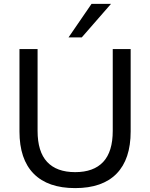

<svg xmlns="http://www.w3.org/2000/svg" viewBox="-20 -957 771 986"><path d="M366 9Q226 9 153 -65Q80 -139 80 -282V-705H173V-285Q173 -178 222 -125.5Q271 -73 366 -73Q461 -73 510 -125.5Q559 -178 559 -285V-705H651V-282Q651 -139 578.5 -65Q506 9 366 9ZM332 -765 450 -937H550L400 -765Z"/></svg>

Font: Nunito Sans 12pt ExtraLight Medium
Style: Regular
Weight: 500
Version: Version 3.101;gftools[0.9.27]